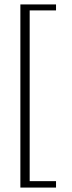

<svg xmlns="http://www.w3.org/2000/svg" viewBox="-20 -721 326 867"><path d="M72 -701H233V-674H114V97H233V126H72Z"/></svg>

Font: Trirong ExtraLight
Style: Regular
Weight: 275
Designer: Katatrad Team
Foundry: CadsonDemak
Version: Version 1.001